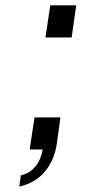

<svg xmlns="http://www.w3.org/2000/svg" viewBox="-20 -559 377 718"><path d="M150 -419 168 -539H265L248 -419ZM52 139 58 97Q124 81 140 0H91L109 -120H206L193 -25Q184 40 148 82.5Q112 125 52 139Z"/></svg>

Font: Plus Jakarta Sans Medium
Style: Italic
Weight: 500
Italic angle: -8°
Designer: Gumpita Rahayu
Foundry: Tokotype
Version: Version 2.071; ttfautohint (v1.8.4.7-5d5b);gftools[0.9.29]